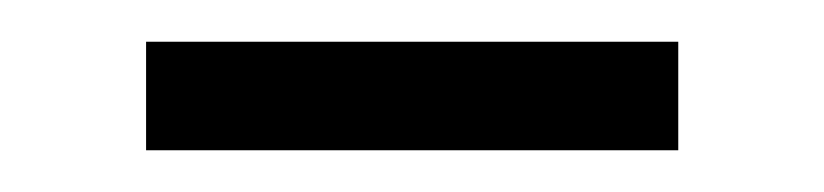

<svg xmlns="http://www.w3.org/2000/svg" viewBox="-20 -662 395 92"><path d="M50 -642H305V-590H50Z"/></svg>

Font: Stavian Regular
Style: Regular
Weight: 400
Version: Version 1.000; ttfautohint (v1.6)